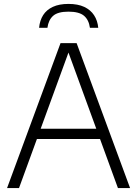

<svg xmlns="http://www.w3.org/2000/svg" viewBox="-20 -960 700 980"><path d="M16 0 289 -740H371L644 0H582L323 -709.5H336L77 0ZM148.5 -250.5 163.5 -303H497L511.5 -250.5ZM179.5 -818Q183 -855.5 200.2 -882.8Q217.5 -910 249.8 -925Q282 -940 329.5 -940Q377.5 -940 410 -924.8Q442.5 -909.5 460.2 -882.2Q478 -855 481.5 -818H439Q433.5 -858.5 408.8 -879.5Q384 -900.5 329.5 -900.5Q275.5 -900.5 251.5 -879.5Q227.5 -858.5 222 -818Z"/></svg>

Font: Encode Sans SC Light
Style: Regular
Weight: 300
Version: Version 3.002